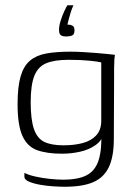

<svg xmlns="http://www.w3.org/2000/svg" viewBox="-20 -599 516 732"><path d="M227 113Q211 113 185 111.5Q159 110 133.5 105.5Q108 101 90.5 93.5Q73 86 73 75Q73 72 73 67Q73 62 73 60Q88 68 114.5 74Q141 80 170 83Q199 86 220 86Q279 86 311.5 68.5Q344 51 356.5 10Q369 -31 366 -98L381 -99Q370 -64 344.5 -46Q319 -28 285 -20.5Q251 -13 216 -13Q159 -13 121.5 -26.5Q84 -40 65.5 -81Q47 -122 47 -202Q47 -268 58.5 -307.5Q70 -347 94 -367.5Q118 -388 156 -395Q194 -402 248 -402Q270 -402 296 -400.5Q322 -399 347 -397Q372 -395 391 -393Q410 -391 418 -390Q417 -386 416 -371.5Q415 -357 415 -339Q415 -321 415 -305L414 -69Q414 -2 395 38Q376 78 335.5 95.5Q295 113 227 113ZM222 -45Q263 -45 295 -53.5Q327 -62 346 -82Q365 -102 366 -135V-361Q356 -364 322 -367.5Q288 -371 242 -371Q188 -371 156.5 -358Q125 -345 111 -310Q97 -275 97 -209Q97 -143 109.5 -107Q122 -71 149 -58Q176 -45 222 -45ZM231 -460Q224 -460 217.5 -462Q211 -464 208 -469.5Q205 -475 205 -485Q205 -500 211 -519.5Q217 -539 225 -556Q233 -573 237 -579H260Q254 -566 249.5 -551.5Q245 -537 242 -525.5Q239 -514 237 -505Q238 -505 239.5 -505Q241 -505 242 -505Q249 -505 256.5 -501Q264 -497 264 -483Q264 -468 255.5 -464Q247 -460 231 -460Z"/></svg>

Font: Genos Light
Style: Regular
Weight: 300
Designer: Robert E. Leuschke
Foundry: Robert E. Leuschke
Version: Version 1.010